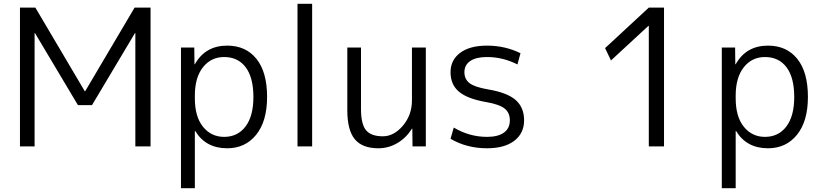

<svg xmlns="http://www.w3.org/2000/svg" viewBox="-20 -770 4315 1010"><path d="M85 0V-730H166L426 -290H428L688 -730H772V0H692V-596H690L464 -217H390L164 -596H162V0Z M1175 10Q1062 10 1007 -81H1005V220H932V-520H1002L1003 -432H1005Q1060 -530 1175 -530Q1273 -530 1329 -460.5Q1385 -391 1385 -260Q1385 -132 1327.5 -61Q1270 10 1175 10ZM1313 -260Q1313 -362 1272.5 -416Q1232 -470 1159 -470Q1090 -470 1047.5 -416Q1005 -362 1005 -267V-253Q1005 -156 1048 -103Q1091 -50 1159 -50Q1230 -50 1271.5 -104.5Q1313 -159 1313 -260Z M1545 0V-750H1622V0Z M1879 -520V-197Q1879 -117 1905.5 -85Q1932 -53 1994 -53Q2052 -53 2099.5 -109Q2147 -165 2147 -242V-520H2220V0H2150L2149 -93H2147Q2117 -45 2070.5 -17.5Q2024 10 1970 10Q1886 10 1846.5 -37.5Q1807 -85 1807 -190V-520Z M2542 -530Q2637 -530 2718 -490L2702 -431Q2625 -470 2542 -470Q2484 -470 2453.5 -449Q2423 -428 2423 -390Q2423 -354 2449.5 -333Q2476 -312 2546 -300Q2648 -283 2692.5 -244Q2737 -205 2737 -137Q2737 -69 2685.5 -29.5Q2634 10 2542 10Q2435 10 2350 -40L2367 -99Q2449 -50 2542 -50Q2600 -50 2631 -72.5Q2662 -95 2662 -137Q2662 -177 2634.5 -199Q2607 -221 2538 -233Q2439 -250 2394.5 -287.5Q2350 -325 2350 -390Q2350 -454 2400.5 -492Q2451 -530 2542 -530Z M3393 0V-634H3391L3194 -452L3163 -517L3393 -730H3473V0Z M4020 10Q3907 10 3852 -81H3850V220H3777V-520H3847L3848 -432H3850Q3905 -530 4020 -530Q4118 -530 4174 -460.5Q4230 -391 4230 -260Q4230 -132 4172.5 -61Q4115 10 4020 10ZM4158 -260Q4158 -362 4117.5 -416Q4077 -470 4004 -470Q3935 -470 3892.5 -416Q3850 -362 3850 -267V-253Q3850 -156 3893 -103Q3936 -50 4004 -50Q4075 -50 4116.5 -104.5Q4158 -159 4158 -260Z"/></svg>

Font: Mplus 1p
Style: Regular
Weight: 400
Version: Version 1.061